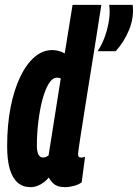

<svg xmlns="http://www.w3.org/2000/svg" viewBox="-20 -760 567 790"><path d="M248.1 10Q230.7 10 218.6 5.9Q206.5 1.9 197.5 -6.9Q188.4 -15.7 180.5 -29.3Q172.1 -18.8 160.5 -10Q148.9 -1.2 134.9 4.4Q120.9 10 104.7 10Q74.1 10 52.7 -8.6Q31.3 -27.1 20.3 -64.2Q9.4 -101.3 9.4 -158.7Q9.4 -246.1 23.7 -318.8Q38 -391.4 63.4 -444.1Q88.7 -496.8 122.2 -525.4Q155.6 -554 194.6 -554Q208.4 -554 221 -550.6Q233.6 -547.2 246.3 -540.4L278.6 -740H397Q391.3 -703.4 384.2 -658.3Q377.1 -613.2 369.3 -563.6Q361.4 -514 353.3 -463.8Q345.1 -413.5 337.5 -365.6Q329.9 -317.6 323.3 -275.3Q316.6 -233 311.5 -200.4Q306.3 -167.7 303.7 -148.2Q301.1 -128.6 301.1 -125.9Q301.1 -119.2 303.7 -115.5Q306.2 -111.7 314.1 -111.7Q317.9 -111.7 321.9 -112.5Q325.8 -113.2 330 -114.8L316.1 -9.8Q304 -0.6 284.8 4.7Q265.5 10 248.1 10ZM156.5 -111.9Q163.3 -111.9 169.3 -114.4Q175.2 -116.9 179.9 -120.6L230 -437.3Q225.3 -439.2 222.1 -439.8Q218.8 -440.4 214.4 -440.4Q195.5 -440.4 180.5 -415.6Q165.4 -390.9 154.5 -349.7Q143.6 -308.5 137.7 -258.8Q131.7 -209.1 131.7 -158.2Q131.7 -145.4 134.4 -134.5Q137 -123.6 142.7 -117.8Q148.3 -111.9 156.5 -111.9ZM381.5 -549.2Q400 -576.8 412.1 -611Q424.1 -645.3 428.8 -679.3Q433.5 -713.3 429.1 -740H525.9Q532.1 -689.9 511.7 -638.7Q491.2 -587.6 455.6 -549.2Z"/></svg>

Font: Georama
Style: Italic
Weight: 400
Width: 2
Italic angle: -9°
Designer: Jean-Baptiste Levee
Foundry: Production Type
Version: Version 1.000